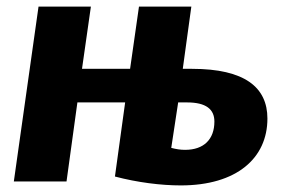

<svg xmlns="http://www.w3.org/2000/svg" viewBox="-20 -551 853 583"><path d="M529 12C699 12 792 -71 792 -191C792 -286 723 -342 563 -342H535L561 -531H402L375 -342H229L256 -531H97L22 0H182L215 -240H360L329 -15C397 3 469 12 529 12ZM548 -240C606 -240 631 -219 631 -182C631 -128 599 -96 542 -96C528 -96 515 -98 500 -102L521 -240Z"/></svg>

Font: Fira Sans OT
Style: Bold Italic
Weight: 700
Italic angle: -8°
Designer: Carrois Corporate & Edenspiekermann
Foundry: Carrois Corporate GbR & Edenspiekermann AG
Version: Version 2.001